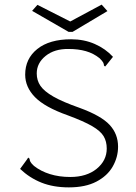

<svg xmlns="http://www.w3.org/2000/svg" viewBox="-20 -801 590 831"><path d="M278 10Q211 10 159.5 -10.5Q108 -31 67 -70L97 -111L102 -119L108 -114Q108 -108 111.5 -101Q115 -94 127 -83Q156 -60 196 -47.5Q236 -35 284 -35Q355 -35 398.5 -70.5Q442 -106 442 -158Q442 -189 428.5 -211.5Q415 -234 379 -255Q343 -276 273 -302Q174 -337 131.5 -380.5Q89 -424 89 -478Q89 -547 141.5 -589Q194 -631 288 -631Q344 -631 390.5 -610.5Q437 -590 469 -555L441 -520L435 -513L430 -517Q430 -524 426.5 -530.5Q423 -537 411 -549Q385 -570 352 -579.5Q319 -589 277 -589Q216 -590 177.5 -559Q139 -528 139 -483Q139 -453 155 -429.5Q171 -406 211 -383Q251 -360 325 -334Q418 -300 454.5 -260.5Q491 -221 491 -166Q491 -121 468 -80.5Q445 -40 397.5 -15Q350 10 278 10ZM420 -781 445 -753 294 -663H277L119 -754L142 -780L284 -708Z"/></svg>

Font: Inconsolata SemiExpanded Light
Style: Regular
Weight: 300
Width: 6
Monospace: yes
Designer: Raph Levien, Cyreal, Brenton Simpson
Foundry: Raph Levien, Cyreal, Google
Version: Version 3.001; ttfautohint (v1.8.2.53-6de2)